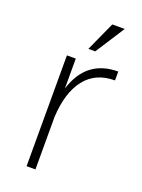

<svg xmlns="http://www.w3.org/2000/svg" viewBox="-133 -751 603 814"><g transform="rotate(20 168.0 -344.5)"><path d="M229 -689H285L200 -557H169ZM93 0V-500H133V-365Q178 -510 321 -510V-470Q234 -470 186.5 -409.5Q139 -349 133 -238V0Z"/></g></svg>

Font: Haskoy ExtraLight
Style: Regular
Weight: 200
Designer: Ertekin Erdin
Foundry: Ertekin Erdin
Version: Version 2.000; ttfautohint (v1.8.4.7-5d5b)